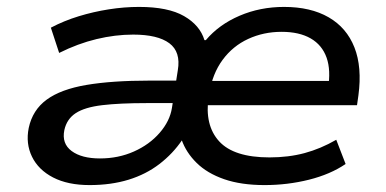

<svg xmlns="http://www.w3.org/2000/svg" viewBox="-20 -526 1117 555"><path d="M239 9Q176 9 133.5 -13Q91 -35 72.5 -73Q54 -111 63 -156Q74 -208 115 -238Q156 -268 230 -280.5Q304 -293 412 -293H514L504 -228H404Q326 -228 275.5 -222Q225 -216 199 -199Q173 -182 166 -150Q158 -111 187 -89.5Q216 -68 269 -68Q322 -68 367 -88Q412 -108 441.5 -142Q471 -176 477 -214L494 -323Q503 -376 469.5 -401Q436 -426 365 -426Q313 -426 259 -413Q205 -400 151 -373L127 -446Q165 -466 207.5 -479Q250 -492 294.5 -499Q339 -506 382 -506Q466 -506 512 -479.5Q558 -453 571 -410H575Q613 -455 672.5 -480.5Q732 -506 801 -506Q878 -506 930 -476Q982 -446 1004.5 -389Q1027 -332 1016 -250L1012 -222H556L567 -292H954L928 -269Q937 -323 924 -359.5Q911 -396 878 -415Q845 -434 794 -434Q742 -434 697.5 -413.5Q653 -393 623.5 -353Q594 -313 585 -256L583 -246Q571 -164 613.5 -117.5Q656 -71 759 -71Q814 -71 860.5 -83.5Q907 -96 952 -122L979 -52Q935 -22 873 -6.5Q811 9 745 9Q677 9 628 -8Q579 -25 548.5 -55Q518 -85 505 -122H507Q480 -82 441 -52Q402 -22 351.5 -6.5Q301 9 239 9Z"/></svg>

Font: Nunito Sans 7pt SemiExpanded Medium
Style: Italic
Weight: 500
Width: 6
Italic angle: -9°
Designer: Vernon Adams
Foundry: Vernon Adams
Version: Version 3.101;gftools[0.9.27]